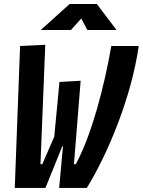

<svg xmlns="http://www.w3.org/2000/svg" viewBox="-20 -918 698 938"><path d="M269 0H404.3C508.8 -169.9 623 -447.3 657.7 -693.4H523.9C488.8 -493.2 428.2 -259.3 350.1 -115.7H341.3L374 -523.4L270.5 -517.6L245.1 -250.5L186.5 -115.7H177.7L201.2 -699.2L78.1 -693.4L52.2 0H202.1L284.2 -203.1H287.6ZM179.2 -771.5H326.7L377 -827.6L406.7 -771.5H549.3L453.1 -898.4H320.3Z"/></svg>

Font: Cascadia Mono PL
Style: Bold Italic
Weight: 700
Italic angle: -10°
Monospace: yes
Designer: Aaron Bell
Foundry: Saja Typeworks
Version: Version 2404.023